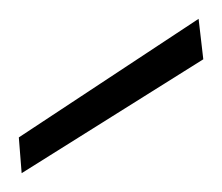

<svg xmlns="http://www.w3.org/2000/svg" viewBox="-20 -728 236 204"><path d="M3 -544 0 -582 191 -708 196 -665Z"/></svg>

Font: DM Sans 17pt ExtraLight
Style: Regular
Weight: 250
Version: Version 4.004;gftools[0.9.30]